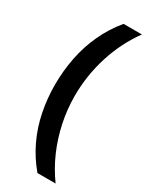

<svg xmlns="http://www.w3.org/2000/svg" viewBox="-224 -764 771 972"><g transform="rotate(30 162.0 -278.0)"><path d="M40 -274Q40 -356 55.5 -434Q71 -512 104 -583Q137 -654 187 -714H294Q226 -620 190.5 -507Q155 -394 155 -275Q155 -198 171 -121.5Q187 -45 217.5 25.5Q248 96 293 158H187Q137 99 104 29.5Q71 -40 55.5 -117Q40 -194 40 -274Z"/></g></svg>

Font: Noto Sans Armenian SemiBold
Style: Regular
Weight: 600
Designer: Monotype Design Team
Foundry: Monotype Imaging Inc.
Version: Version 2.007